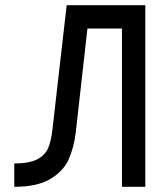

<svg xmlns="http://www.w3.org/2000/svg" viewBox="-20 -720 640 740"><path d="M182 -220 237 -700H540V0H450V-610H317L272 -210Q265 -152 245 -106.5Q225 -61 174.5 -30.5Q124 0 35 0V-90Q92 -90 122.5 -105.5Q153 -121 165 -148Q177 -175 182 -220Z"/></svg>

Font: Fliege Mono Thin
Style: Regular
Weight: 100
Version: Version 0.020;Glyphs 3.3 (3306)